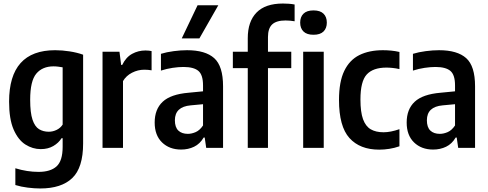

<svg xmlns="http://www.w3.org/2000/svg" viewBox="-20 -838 2764 1088"><path d="M208 230Q175 230 137 225.2Q99 220.5 67 210.5V115.5Q133.5 136 198.5 136Q266 136 300.5 104.8Q335 73.5 335 -6V-55H329Q312 -28 282 -10.5Q252 7 211 7Q165 7 124 -19Q83 -45 57.2 -104Q31.5 -163 31.5 -262Q31.5 -553.5 292.5 -553.5Q332 -553.5 375 -546.8Q418 -540 451 -528V-25Q451 112 389.5 171Q328 230 208 230ZM256.5 -91.5Q279 -91.5 300.5 -101.8Q322 -112 335 -132V-456.5Q324.5 -458.5 310.5 -460.2Q296.5 -462 283.5 -462Q220.5 -462 185.8 -420.8Q151 -379.5 151 -273Q151 -199 164.2 -159.8Q177.5 -120.5 201.2 -106Q225 -91.5 256.5 -91.5Z M561 0V-545H657L666.5 -470H672.5Q693.5 -513.5 728.5 -532.8Q763.5 -552 804.5 -552Q814.5 -552 823.5 -551Q832.5 -550 839 -548.5V-439.5Q828.5 -441.5 818.2 -442.2Q808 -443 797.5 -443Q761.5 -443 728.2 -426Q695 -409 677 -378.5V0Z M1006.5 9.5Q940 9.5 898.2 -31Q856.5 -71.5 856.5 -143.5Q856.5 -219 902 -261.5Q947.5 -304 1048.5 -312.5L1130.5 -320.5V-354Q1130.5 -414 1104.2 -436.2Q1078 -458.5 1019.5 -458.5Q991.5 -458.5 958 -453.5Q924.5 -448.5 892 -438V-533Q924.5 -543 964.5 -548.2Q1004.5 -553.5 1040 -553.5Q1143.5 -553.5 1193.8 -508.5Q1244 -463.5 1244 -349V0H1148.5L1140 -58.5H1134Q1113 -22.5 1079.8 -6.5Q1046.5 9.5 1006.5 9.5ZM971 -156.5Q971 -117 990.5 -98.2Q1010 -79.5 1044.5 -79.5Q1066 -79.5 1089 -89.5Q1112 -99.5 1130.5 -127V-247.5L1060.5 -241Q971 -233 971 -156.5ZM1010 -620.5 1099.5 -808H1217L1110 -620.5Z M1384 0V-452H1299.5V-545H1384V-621.5Q1384 -716 1433.8 -767Q1483.5 -818 1583 -818Q1598.5 -818 1616.2 -816.8Q1634 -815.5 1649.5 -812.5V-717.5Q1636 -719.5 1624 -720.8Q1612 -722 1598 -722Q1546.5 -722 1522.5 -699.8Q1498.5 -677.5 1498.5 -628V-545H1630.5V-452H1498.5V0Z M1698 0V-545H1814.5V0ZM1756.5 -641Q1718.5 -641 1699.8 -659.5Q1681 -678 1681 -710Q1681 -742 1699.8 -760.5Q1718.5 -779 1756.5 -779Q1794.5 -779 1813.2 -760.5Q1832 -742 1832 -710Q1832 -678 1813.2 -659.5Q1794.5 -641 1756.5 -641Z M2129 10Q2019.5 10 1960.2 -55.8Q1901 -121.5 1901 -272Q1901 -374.5 1930.8 -436.2Q1960.5 -498 2016.2 -525.8Q2072 -553.5 2149.5 -553.5Q2173 -553.5 2196.8 -551.2Q2220.5 -549 2243.5 -543.5V-446.5Q2224 -451 2204.5 -453Q2185 -455 2170 -455Q2094 -455 2058.2 -416Q2022.5 -377 2022.5 -274.5Q2022.5 -203 2037.2 -162.5Q2052 -122 2081 -105.2Q2110 -88.5 2153.5 -88.5Q2193 -88.5 2243.5 -106V-9Q2215 1 2185.8 5.5Q2156.5 10 2129 10Z M2434.5 9.5Q2368 9.5 2326.2 -31Q2284.5 -71.5 2284.5 -143.5Q2284.5 -219 2330 -261.5Q2375.5 -304 2476.5 -312.5L2558.5 -320.5V-354Q2558.5 -414 2532.2 -436.2Q2506 -458.5 2447.5 -458.5Q2419.5 -458.5 2386 -453.5Q2352.5 -448.5 2320 -438V-533Q2352.5 -543 2392.5 -548.2Q2432.5 -553.5 2468 -553.5Q2571.5 -553.5 2621.8 -508.5Q2672 -463.5 2672 -349V0H2576.5L2568 -58.5H2562Q2541 -22.5 2507.8 -6.5Q2474.5 9.5 2434.5 9.5ZM2399 -156.5Q2399 -117 2418.5 -98.2Q2438 -79.5 2472.5 -79.5Q2494 -79.5 2517 -89.5Q2540 -99.5 2558.5 -127V-247.5L2488.5 -241Q2399 -233 2399 -156.5Z"/></svg>

Font: Encode Sans Condensed SemiBold
Style: Regular
Weight: 600
Width: 3
Designer: Multiple Designers
Foundry: Impallari Type
Version: Version 3.000; ttfautohint (v1.8.3) -l 8 -r 50 -G 200 -x 14 